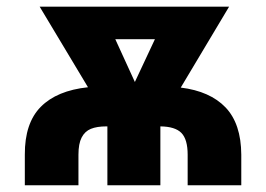

<svg xmlns="http://www.w3.org/2000/svg" viewBox="-20 -550 790 570"><path d="M53.7 0V-90.8Q53.2 -184.6 101.1 -232.9Q148.9 -281.2 241.2 -291L97.7 -530.3H660.2L516.6 -290Q603.5 -279.3 649.7 -231Q695.8 -182.6 696.3 -90.8V0H537.1V-90.8Q537.1 -136.2 518.6 -155.3Q500 -174.3 456.1 -174.8V0H298.8V-174.8H295.9Q267.6 -174.8 249.8 -167.5Q231.9 -160.2 222.4 -141.8Q212.9 -123.5 212.9 -90.8V0ZM380.4 -306.6 439.9 -433.6H322.3Z"/></svg>

Font: Pretendard Std ExtraBold
Style: Regular
Weight: 800
Designer: Base glyphs from Inter by Rasmus Andersson; Hangeul glyphs from Noto Sans CJK(Source Han Sans) by Jang Soo-young and Kan
Foundry: Kil Hyung-jin
Version: Version 1.309